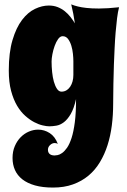

<svg xmlns="http://www.w3.org/2000/svg" viewBox="-20 -594 579 874"><path d="M522 -561Q516.6 -540.5 512.9 -511Q509.3 -481.4 506.3 -446.5Q503.4 -411.6 501.7 -374Q500 -336.4 498.5 -300.3Q495.6 -215.3 495.1 -120.1Q495.1 -70.3 489 -22.7Q482.9 24.9 469.5 66.9Q456.1 108.9 434.6 144.5Q413.1 180.2 382.6 205.6Q352.1 231 312 245.4Q272 259.8 221.2 259.8Q173.8 259.8 139.2 250Q104.5 240.2 81.8 222.4Q59.1 204.6 48.1 179.9Q37.1 155.3 37.1 125Q37.1 95.2 47.4 71.3Q57.6 47.4 74.2 30.5Q90.8 13.7 111.6 4.9Q132.3 -3.9 153.8 -3.9Q181.6 -3.9 206.1 11.7Q230.5 27.3 243.2 61Q237.3 57.1 229 57.1Q217.8 57.1 208 66.2Q198.2 75.2 198.2 87.9Q198.2 95.2 200.9 100.3Q203.6 105.5 208 108.4Q212.4 111.3 217.5 112.5Q222.7 113.8 227.1 113.8Q232.4 113.8 241.9 112.1Q251.5 110.4 262.7 102.5Q273.9 94.7 285.2 78.6Q296.4 62.5 305.7 34.2Q314.9 5.9 320.6 -37.6Q326.2 -81.1 326.2 -143.1Q316.4 -99.6 301.8 -74.7Q287.1 -49.8 270.5 -37.4Q253.9 -24.9 236.6 -22Q219.2 -19 204.1 -19Q192.4 -19 174.3 -23.2Q156.2 -27.3 136 -37.8Q115.7 -48.3 95 -66.7Q74.2 -85 57.6 -113Q41 -141.1 30.5 -180.4Q20 -219.7 20 -272.9Q20 -355 36.9 -411.6Q53.7 -468.3 80.3 -503.2Q106.9 -538.1 139.2 -553.5Q171.4 -568.8 202.1 -568.8Q224.1 -568.8 242.2 -561.8Q260.3 -554.7 274.9 -543Q289.6 -531.2 300.8 -516.8Q312 -502.4 320.8 -487.8Q317.9 -509.3 313.7 -530.8Q309.6 -552.2 304.2 -574.2Q316.4 -568.8 334.5 -564.5Q350.1 -560.5 373.5 -557.9Q397 -555.2 430.2 -555.2Q469.2 -555.2 522 -561ZM314 -315.9Q314 -329.6 312 -348.9Q310.1 -368.2 304.7 -386Q299.3 -403.8 289.8 -416.5Q280.3 -429.2 265.1 -429.2Q253.9 -429.2 244.6 -416.3Q235.4 -403.3 228.8 -385Q222.2 -366.7 218.5 -347.2Q214.8 -327.6 214.8 -314Q214.8 -290.5 217.3 -266.1Q219.7 -241.7 225.3 -221.9Q231 -202.1 239.5 -189.5Q248 -176.8 259.8 -176.8Q272.5 -176.8 282.5 -182.9Q292.5 -189 299.6 -199.5Q306.6 -210 310.3 -223.6Q314 -237.3 314 -252.9Z"/></svg>

Font: Spicy Rice
Style: Regular
Weight: 400
Version: Version 1.000